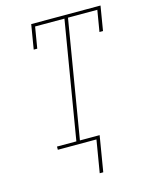

<svg xmlns="http://www.w3.org/2000/svg" viewBox="-134 -821 868 1100"><g transform="rotate(-15 300.0 -271.5)"><path d="M318 192 350 0H121V-19H236L352 -716H178L157 -590H136L160 -735H571L547 -590H526L547 -716H373L257 -19H374L339 192Z"/></g></svg>

Font: Iosevka Curly Slab ThEx
Style: Italic
Weight: 100
Width: 7
Italic angle: -9°
Monospace: yes
Designer: Belleve Invis
Foundry: Belleve Invis
Version: Version 11.1.0; ttfautohint (v1.8.3)